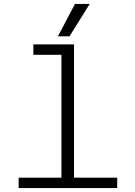

<svg xmlns="http://www.w3.org/2000/svg" viewBox="-20 -958 690 978"><path d="M293 0V-732H357V0ZM75 0V-53H577V0ZM150 -679V-732H325V-679ZM275 -773 362 -938H437L334 -773Z"/></svg>

Font: Azeret Mono Thin ExtraLight
Style: Regular
Weight: 250
Version: Version 1.002